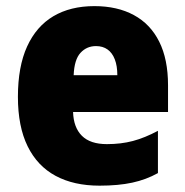

<svg xmlns="http://www.w3.org/2000/svg" viewBox="-20 -582 590 612"><path d="M280.8 -562.5Q354 -562.5 406.7 -533.9Q459.5 -505.4 487.5 -449.2Q515.6 -393.1 515.6 -310.1V-225.1H212.9Q214.4 -175.8 241 -149.2Q267.6 -122.6 320.8 -122.6Q365.7 -122.6 403.6 -132.6Q441.4 -142.6 483.4 -165V-30.3Q445.8 -9.3 401.6 0.2Q357.4 9.8 297.4 9.8Q215.3 9.8 157.2 -21.5Q99.1 -52.7 68.1 -115.7Q37.1 -178.7 37.1 -273.4Q37.1 -369.6 66.4 -433.8Q95.7 -498 150.1 -530.3Q204.6 -562.5 280.8 -562.5ZM286.1 -435.1Q256.3 -435.1 236.6 -413.6Q216.8 -392.1 214.8 -342.3H354Q354 -372.1 345.9 -392.8Q337.9 -413.6 322.8 -424.3Q307.6 -435.1 286.1 -435.1Z"/></svg>

Font: Open Sans SemiCondensed ExtraBold
Style: Regular
Weight: 800
Width: 4
Designer: Monotype Design Team
Foundry: Monotype Imaging Inc.
Version: Version 3.000